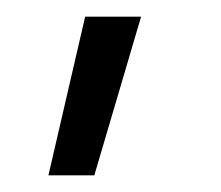

<svg xmlns="http://www.w3.org/2000/svg" viewBox="-20 -117 265 230"><path d="M149 -97 93 93H38L82 -97Z"/></svg>

Font: IngvarSans
Style: Regular
Weight: 400
Version: Version 1.000